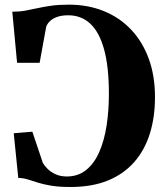

<svg xmlns="http://www.w3.org/2000/svg" viewBox="-20 -772 684 804"><path d="M275.5 11Q226.5 11 194 5.5Q161.5 0 138.8 -7.2Q116 -14.5 97 -20.5Q78 -26.5 56.5 -27L37.5 -214L115.5 -220.5L159.5 -89.5Q166.5 -77.5 180 -64.2Q193.5 -51 213.5 -42Q233.5 -33 259.5 -33Q307.5 -33 341.2 -60.5Q375 -88 396 -136.2Q417 -184.5 426.5 -247Q436 -309.5 436 -379Q436 -492 416 -564.8Q396 -637.5 358 -672.8Q320 -708 266 -708Q238 -708 218.8 -701Q199.5 -694 188.8 -683.2Q178 -672.5 173.5 -660.5L146 -509H51.5L31.5 -723Q61.5 -723 86.5 -727.5Q111.5 -732 137 -737.8Q162.5 -743.5 194 -748Q225.5 -752.5 268.5 -752.5Q348 -752.5 414.2 -725.8Q480.5 -699 528.5 -648.5Q576.5 -598 602.8 -526.5Q629 -455 629 -365.5Q629 -281.5 607.5 -212.5Q586 -143.5 542.2 -93.5Q498.5 -43.5 432 -16.2Q365.5 11 275.5 11Z"/></svg>

Font: Merriweather 96pt ExtraBold
Style: Regular
Weight: 800
Version: Version 2.100